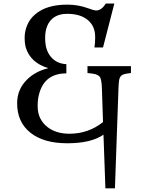

<svg xmlns="http://www.w3.org/2000/svg" viewBox="-20 -779 789 1061"><path d="M502 -516.6Q505.9 -542 505.9 -573Q505.9 -604 496.3 -626.7Q486.8 -649.4 467.8 -666Q426.8 -702.6 351.6 -702.6Q268.1 -702.6 240.2 -633.8Q229.5 -606.9 229.5 -570.1Q229.5 -533.2 237.8 -507.8Q246.1 -482.4 261.7 -464.4Q293 -427.2 346.7 -424.3V-373.5Q232.4 -373.5 199.2 -270.5Q188 -236.8 188 -194.8Q188 -152.8 203.1 -124Q218.3 -95.2 243.2 -76.2Q290.5 -40 363.3 -40Q468.8 -40 549.3 -104.5L543 -293.5Q541 -344.7 530.5 -355.5Q520 -366.2 504.6 -369.6Q489.3 -373 463.4 -375.5V-413.6H703.6V-375.5Q658.7 -370.6 649.7 -360.6Q640.6 -350.6 638.2 -335.4Q635.7 -320.3 634.8 -293.5L615.2 261.7H562.5L551.8 -34.7Q483.4 12.7 351.1 12.7Q221.7 12.7 148.4 -45.4Q74.7 -104 74.7 -208Q74.7 -283.7 127 -336.9Q173.3 -384.3 247.1 -402.3Q149.4 -431.6 123 -514.6Q116.2 -537.6 116.2 -571.8Q116.2 -606 130.4 -640.1Q144.5 -674.3 173.8 -699.2Q235.8 -753.4 351.6 -753.4Q410.6 -753.4 463.9 -734.4Q498.5 -721.2 511.7 -721.2Q540.5 -721.2 564.9 -759.3H611.8L549.3 -516.6Z"/></svg>

Font: Metamorphous
Style: Regular
Weight: 400
Designer: James Grieshaber
Foundry: James Grieshaber
Version: Version 1.001